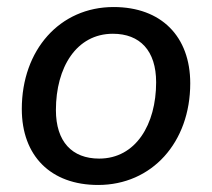

<svg xmlns="http://www.w3.org/2000/svg" viewBox="-20 -517 603 546"><path d="M259 9C412 9 521 -112 521 -280C521 -413 439 -497 303 -497C150 -497 42 -375 42 -207C42 -74 124 9 259 9ZM262 -66C185 -66 139 -114 139 -204C139 -325 197 -421 301 -421C378 -421 424 -373 424 -283C424 -163 366 -66 262 -66Z"/></svg>

Font: SN Pro Medium
Style: Italic
Weight: 400
Italic angle: -9°
Designer: Tobias Whetton
Foundry: Supernotes
Version: Version 1.001;Glyphs 3.2 (3249)